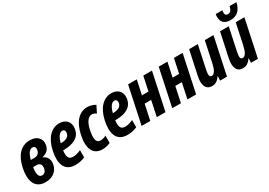

<svg xmlns="http://www.w3.org/2000/svg" viewBox="11 -1603 3434 2452"><g transform="rotate(-30 1727.5 -377.0)"><path d="M197 10C298 10 373 -44 392 -133C408 -206 379 -264 320 -283L321 -286C387 -303 424 -338 436 -395C455 -488 393 -556 286 -556C150 -556 67 -454 34 -298C-3 -124 38 10 197 10ZM269 -459C303 -459 317 -431 307 -392C298 -354 269 -331 226 -331H173C197 -422 231 -459 269 -459ZM202 -88C152 -88 138 -139 153 -237H209C253 -237 275 -204 267 -153C259 -112 235 -88 202 -88Z M637 10C687 10 739 0 780 -20V-126C738 -105 696 -96 665 -96C604 -96 579 -130 592 -231H601C748 -231 836 -281 858 -383C879 -484 823 -556 720 -556C604 -556 511 -463 475 -293C439 -127 473 10 637 10ZM707 -454C736 -454 749 -430 742 -396C732 -348 690 -324 613 -324H611C634 -410 666 -454 707 -454Z M1037 10C1076 10 1123 0 1154 -17V-123C1123 -107 1093 -101 1072 -101C1006 -101 994 -165 1019 -284C1040 -383 1081 -446 1138 -446C1158 -446 1181 -437 1201 -422L1251 -522C1215 -544 1176 -556 1132 -556C1009 -556 923 -455 888 -287C848 -101 901 10 1037 10Z M1405 10C1455 10 1507 0 1548 -20V-126C1506 -105 1464 -96 1433 -96C1372 -96 1347 -130 1360 -231H1369C1516 -231 1604 -281 1626 -383C1647 -484 1591 -556 1488 -556C1372 -556 1279 -463 1243 -293C1207 -127 1241 10 1405 10ZM1475 -454C1504 -454 1517 -430 1510 -396C1500 -348 1458 -324 1381 -324H1379C1402 -410 1434 -454 1475 -454Z M1616 0H1744L1792 -227H1888L1840 0H1968L2084 -546H1956L1911 -336H1815L1860 -546H1732Z M2068 0H2196L2244 -227H2340L2292 0H2420L2536 -546H2408L2363 -336H2267L2312 -546H2184Z M2653 10C2702 10 2740 -14 2774 -66H2777L2773 0H2875L2991 -546H2863L2798 -241C2779 -152 2751 -105 2712 -105C2681 -105 2673 -137 2688 -207L2760 -546H2632L2556 -192C2529 -64 2564 10 2653 10Z M3279 -602C3373 -602 3432 -656 3455 -764H3355C3341 -707 3321 -684 3286 -684C3259 -684 3244 -698 3244 -730C3244 -740 3245 -750 3248 -764H3150C3147 -748 3146 -736 3146 -725C3146 -648 3186 -602 3279 -602ZM3109 10C3158 10 3196 -14 3230 -66H3233L3229 0H3331L3447 -546H3319L3254 -241C3235 -152 3207 -105 3168 -105C3137 -105 3129 -137 3144 -207L3216 -546H3088L3012 -192C2985 -64 3020 10 3109 10Z"/></g></svg>

Font: Noto Sans ExtraCondensed
Style: Bold Italic
Weight: 700
Width: 2
Italic angle: -12°
Designer: Monotype Design Team
Foundry: Monotype Imaging Inc.
Version: Version 2.013